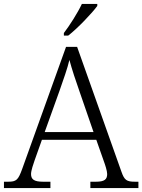

<svg xmlns="http://www.w3.org/2000/svg" viewBox="-22 -951 720 971"><path d="M301 -784V-771H323C370 -807 445 -886 470 -921V-931H392C371 -886 330 -822 301 -784ZM-2 0H233V-32H196C150 -32 135 -44 135 -71C135 -88 147 -123 153 -140L190 -244H465L503 -136C509 -120 520 -87 520 -71C520 -44 507 -32 463 -32H435V0H678V-32H661C618 -32 607 -40 592 -83L368 -714H312L90 -96C70 -41 61 -32 19 -32H-2ZM204 -283 279 -492C298 -546 320 -608 329 -648C341 -603 362 -539 382 -483L451 -283Z"/></svg>

Font: Noto Serif Ethiopic Light
Style: Regular
Weight: 300
Designer: Monotype Design Team
Foundry: Monotype Imaging Inc.
Version: Version 2.102